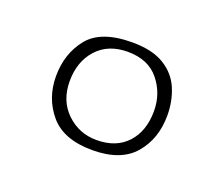

<svg xmlns="http://www.w3.org/2000/svg" viewBox="-54 -665 428 369"><g transform="rotate(20 160.5 -480.5)"><path d="M161 -370Q102 -370 74.5 -402.5Q47 -435 47 -480Q47 -526 73 -558.5Q99 -591 163 -591Q204 -591 228.5 -576Q253 -561 263.5 -536Q274 -511 274 -482Q274 -434 246.5 -402Q219 -370 161 -370ZM162 -391Q202 -391 224.5 -415.5Q247 -440 247 -481Q247 -517 225 -544Q203 -571 161 -571Q121 -571 98 -545.5Q75 -520 75 -480Q75 -440 100.5 -415.5Q126 -391 162 -391Z"/></g></svg>

Font: Alumni Sans ExtraLight
Style: Regular
Weight: 250
Version: Version 1.018